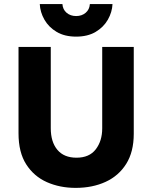

<svg xmlns="http://www.w3.org/2000/svg" viewBox="-20 -903 740 933"><path d="M347.5 10Q270.8 10 207.9 -17.9Q145 -45.8 107.5 -104.2Q70 -162.5 70 -255V-675H226.7V-280Q226.7 -213.3 258.8 -175Q290.8 -136.7 351.7 -136.7Q414.2 -136.7 445.4 -177.5Q476.7 -218.3 476.7 -279.2V-675H630V-253.3Q630 -165 593.3 -106.7Q556.7 -48.3 492.9 -19.2Q429.2 10 347.5 10ZM350 -725Q294.2 -725 255.4 -747.9Q216.7 -770.8 195.8 -807.5Q175 -844.2 173.3 -883.3H283.3Q285 -856.7 303.8 -840.8Q322.5 -825 350 -825Q377.5 -825 396.2 -840.8Q415 -856.7 416.7 -883.3H526.7Q525 -844.2 504.2 -807.5Q483.3 -770.8 444.6 -747.9Q405.8 -725 350 -725Z"/></svg>

Font: Funnel Sans ExtraBold
Style: Regular
Weight: 800
Version: Version 1.000; Beta; Release 5; Build 24; ttfautohint (v1.8.